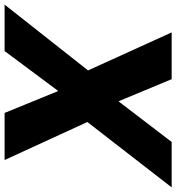

<svg xmlns="http://www.w3.org/2000/svg" viewBox="-8 -782 768 836"><g transform="rotate(90 376.0 -364.0)"><path d="M302.7 -727.5 398.4 -497.6H400.4L576.2 -727.5H773.9L489.3 -360.4L654.8 0H449.7L355 -231.9H353L180.2 0H-22L264.6 -363.3L99.1 -727.5Z"/></g></svg>

Font: Inter Display Extra Bold
Style: Italic
Weight: 800
Italic angle: -9.39999°
Designer: Rasmus Andersson
Foundry: rsms
Version: Version 4.000;git-4fc901f